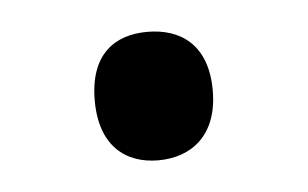

<svg xmlns="http://www.w3.org/2000/svg" viewBox="-27 -453 322 201"><g transform="rotate(-5 134.0 -352.5)"><path d="M72 -353C72 -305 99 -285 133 -285C167 -285 196 -305 196 -353C196 -402 167 -420 133 -420C99 -420 72 -402 72 -353Z"/></g></svg>

Font: Noto Sans Arabic UI
Style: Regular
Weight: 400
Designer: Monotype Design Team, Nadine Chahine and Nizar Qandah
Foundry: Monotype Imaging Inc.
Version: Version 2.010